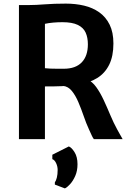

<svg xmlns="http://www.w3.org/2000/svg" viewBox="-20 -771 725 1064"><path d="M229 0H85V-743Q94.5 -743 103.8 -743Q113 -743 122.5 -743Q132 -743 141.5 -743Q178.5 -743 228.5 -747Q278.5 -751 345 -751Q398.5 -751 446 -739.8Q493.5 -728.5 530 -702.8Q566.5 -677 587.5 -634.5Q608.5 -592 608.5 -530Q608.5 -459.5 585 -412.2Q561.5 -365 518.5 -338.5Q475.5 -312 418 -303Q397.5 -299.5 376.8 -297.2Q356 -295 322 -293.5Q288 -292 229 -292ZM229 -393Q239 -391.5 259 -390.8Q279 -390 299.5 -390Q320 -390 333 -390Q399 -390 433 -425.5Q467 -461 467 -525.5Q467 -563 454.5 -590.5Q442 -618 411 -633Q380 -648 326 -648Q300 -648 274.8 -645.8Q249.5 -643.5 229 -639ZM500 0Q493.5 -9 488.8 -19.5Q484 -30 473 -54Q457.5 -87.5 443.8 -127.8Q430 -168 414.2 -205Q398.5 -242 378.2 -267Q358 -292 329.5 -295L374 -329.5L462 -332Q491 -319.5 513.2 -288.5Q535.5 -257.5 554.5 -216.8Q573.5 -176 591.2 -133.5Q609 -91 629 -54.5Q636.5 -41 644.2 -27.2Q652 -13.5 659.5 0ZM339.5 273 284 252V239.5Q290.5 231 295 213.2Q299.5 195.5 299.5 170.5Q299.5 151.5 291 133.2Q282.5 115 270 111V86.5L361.5 40.5Q377 46.5 393.2 72.5Q409.5 98.5 409.5 139Q409.5 175.5 397.2 203.5Q385 231.5 368.2 249.8Q351.5 268 339.5 273Z"/></svg>

Font: Merriweather Sans SemiBold
Style: Regular
Weight: 600
Designer: Eben Sorkin
Foundry: Eben Sorkin
Version: Version 2.001